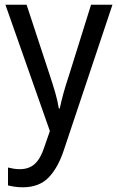

<svg xmlns="http://www.w3.org/2000/svg" viewBox="-20 -556 499 816"><path d="M77 240Q58 240 42 237.5Q26 235 14 232V156Q27 159 38.5 161Q50 163 64 163Q104 163 128.5 140Q153 117 168 70L192 1L3 -536H93L193 -232Q205 -196 215 -161.5Q225 -127 230 -95H234Q239 -120 249 -157Q259 -194 272 -232L367 -536H458L253 77Q228 155 187.5 197.5Q147 240 77 240Z"/></svg>

Font: Noto Sans SemiCondensed
Style: Regular
Weight: 400
Width: 4
Designer: Monotype Design Team
Foundry: Monotype Imaging Inc.
Version: Version 2.013; ttfautohint (v1.8.4.7-5d5b)